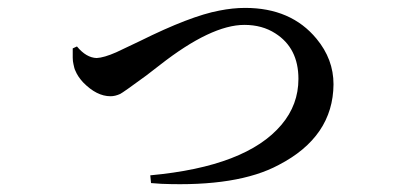

<svg xmlns="http://www.w3.org/2000/svg" viewBox="-20 -478 1040 486"><path d="M164.1 -355.5 174.8 -360.4Q198.2 -332 224.6 -331.1Q243.2 -332 274.4 -345.7Q293 -354.5 334 -374Q461.9 -437.5 535.2 -451.2Q569.3 -458 600.6 -458Q716.8 -458 781.2 -379.9Q824.2 -328.1 824.2 -264.6Q823.2 -131.8 685.5 -60.5Q582 -4.9 388.7 -12.7Q375 -13.7 362.3 -14.6L360.4 -34.2Q603.5 -56.6 692.4 -162.1Q735.4 -212.9 735.4 -278.3Q735.4 -356.4 676.8 -393.6Q643.6 -415 598.6 -415Q514.6 -415 384.8 -313.5Q353.5 -289.1 350.6 -287.1Q292 -244.1 284.2 -240.2Q271.5 -234.4 259.8 -234.4Q224.6 -234.4 190.4 -269.5Q176.8 -284.2 170.9 -298.8Q168.9 -302.7 168 -306.6Q167 -310.5 166 -315.4Q165 -320.3 164.6 -323.2Q164.1 -326.2 164.1 -332Q164.1 -337.9 164.1 -339.8Q164.1 -341.8 164.1 -348.6Z"/></svg>

Font: GenYoMin JP SemiBold
Style: Regular
Weight: 600
Version: Version 1.001;PS 1;hotconv 16.6.51;makeotf.lib2.5.65220 DEVE